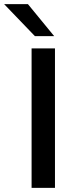

<svg xmlns="http://www.w3.org/2000/svg" viewBox="-48 -916 394 936"><path d="M0 0ZM106 -680H220V0H106ZM-28 -896H88L216 -740H122Z"/></svg>

Font: Martel Sans SemiBold
Style: Regular
Weight: 600
Designer: Dan Reynolds and Mathieu Réguer
Foundry: Dan Reynolds and Mathieu Réguer
Version: Version 1.002; ttfautohint (v1.1) -l 5 -r 5 -G 72 -x 0 -D la